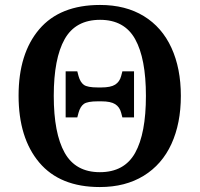

<svg xmlns="http://www.w3.org/2000/svg" viewBox="-20 -745 806 775"><path d="M55 -359Q55 -529 138.5 -627Q222 -725 384 -725Q487 -725 560.5 -680Q634 -635 672 -552Q710 -469 710 -358Q710 -247 672 -164Q634 -81 560 -35.5Q486 10 383 10Q222 10 138.5 -89Q55 -188 55 -359ZM569 -358Q569 -509 525.5 -587Q482 -665 384 -665Q285 -665 241 -587Q197 -509 197 -358Q197 -207 241 -128.5Q285 -50 383 -50Q482 -50 525.5 -128Q569 -206 569 -358ZM245 -457H292L297 -438Q304 -413 318.5 -402.5Q333 -392 375 -392H389Q427 -392 445 -403.5Q463 -415 469 -438L474 -457H521V-271H474L469 -290Q463 -313 445 -324.5Q427 -336 389 -336H375Q333 -336 318.5 -325.5Q304 -315 297 -290L292 -271H245Z"/></svg>

Font: Noto Serif SemiBold
Style: Regular
Weight: 600
Designer: Monotype Design Team
Foundry: Monotype Imaging Inc.
Version: Version 1.001